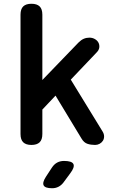

<svg xmlns="http://www.w3.org/2000/svg" viewBox="-20 -760 640 1020"><path d="M205 -48Q205 -18 190.5 -4Q176 10 147 10Q118 10 103.5 -4Q89 -18 89 -48V-682Q89 -712 103.5 -726Q118 -740 147 -740Q176 -740 190.5 -726Q205 -712 205 -682V-335L397 -534Q411 -548 425 -554Q439 -560 455 -560Q471 -560 484 -552.5Q497 -545 503 -533.5Q509 -522 507.5 -508Q506 -494 493 -481L356 -337L524 -63Q533 -49 533 -35.5Q533 -22 526.5 -12Q520 -2 509 4Q498 10 485 10Q463 10 444.5 4Q426 -2 413 -24L275 -252L205 -178ZM224 179 256 130Q268 112 284 103.5Q300 95 320 95Q362 95 370 111.5Q378 128 353 161L316 211Q305 225 290 232.5Q275 240 257 240Q220 240 212 225Q204 210 224 179Z"/></svg>

Font: Maple Mono SemiBold
Style: Regular
Weight: 600
Monospace: yes
Designer: subframe7536
Version: Version 7.000